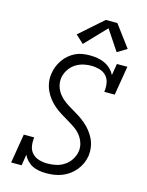

<svg xmlns="http://www.w3.org/2000/svg" viewBox="-141 -1058 882 1152"><g transform="rotate(15 300.0 -482.5)"><path d="M262 8Q262 8 262 8Q262 8 261 8Q239 8 217 4.5Q195 1 176 -8.5Q157 -18 142 -33.5Q127 -49 118 -68L107 0H42L72 -181H137Q133 -154 137 -128Q141 -102 158 -83.5Q175 -65 200.5 -57.5Q226 -50 252 -50Q279 -50 305.5 -55.5Q332 -61 356 -76.5Q380 -92 395.5 -115.5Q411 -139 416 -166Q421 -194 412.5 -220.5Q404 -247 387.5 -267.5Q371 -288 349 -303Q327 -318 304 -331.5Q281 -345 258.5 -359Q236 -373 216 -390Q196 -407 179.5 -428Q163 -449 152 -473Q141 -497 137 -524.5Q133 -552 138 -580Q141 -603 150 -624.5Q159 -646 172.5 -665.5Q186 -685 204.5 -700.5Q223 -716 244 -726Q265 -736 287.5 -739.5Q310 -743 333 -743Q357 -743 381 -739Q405 -735 426 -725Q447 -715 463.5 -699Q480 -683 490 -663L502 -735H567L537 -554H472Q476 -581 472 -607Q468 -633 451.5 -651.5Q435 -670 409.5 -677.5Q384 -685 357 -685Q341 -685 323.5 -682.5Q306 -680 289.5 -674Q273 -668 257.5 -657.5Q242 -647 230.5 -633Q219 -619 211.5 -603Q204 -587 201 -570Q197 -541 205 -515Q213 -489 229.5 -468.5Q246 -448 267.5 -432.5Q289 -417 312 -404Q335 -391 357.5 -376.5Q380 -362 400 -345Q420 -328 436.5 -307.5Q453 -287 464.5 -263Q476 -239 480 -212Q484 -185 480 -156Q476 -132 465.5 -109Q455 -86 439 -66.5Q423 -47 402 -32Q381 -17 357.5 -8Q334 1 310 4.5Q286 8 262 8ZM273 -798 223 -844 369 -973H441L541 -839L482 -803L398 -929Z"/></g></svg>

Font: Iosevka Slab Light Extended
Style: Italic
Weight: 300
Width: 7
Italic angle: -9°
Monospace: yes
Designer: Belleve Invis
Foundry: Belleve Invis
Version: Version 11.1.0; ttfautohint (v1.8.3)